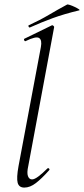

<svg xmlns="http://www.w3.org/2000/svg" viewBox="-20 -840 380 869"><path d="M90 9Q66 9 60 -12.5Q54 -34 64 -89L165 -627Q171 -659 157 -668Q143 -677 96 -654Q92 -652 89.5 -658Q87 -664 91 -665L214 -725Q218 -727 222 -723Q226 -719 225 -717L108 -89Q101 -58 106.5 -43Q112 -28 125 -28Q136 -28 154 -41.5Q172 -55 194 -77Q198 -81 202 -77Q206 -73 202 -69Q169 -32 142.5 -11.5Q116 9 90 9ZM116 -716Q112 -714 109.5 -719.5Q107 -725 111 -726Q161 -749 201.5 -773Q242 -797 283 -819Q286 -821 296.5 -817.5Q307 -814 318.5 -808.5Q330 -803 336.5 -798.5Q343 -794 338 -793Q271 -777 219 -758Q167 -739 116 -716Z"/></svg>

Font: Cormorant Infant Light
Style: Italic
Weight: 300
Italic angle: -10°
Designer: Christian Thalmann (Catharsis Fonts)
Foundry: Catharsis Fonts
Version: Version 4.001